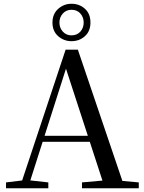

<svg xmlns="http://www.w3.org/2000/svg" viewBox="-20 -1001 766 1021"><path d="M360 -782Q320 -782 289.5 -808.5Q259 -835 259 -881Q259 -927 289.5 -954Q320 -981 360 -981Q402 -981 431.5 -954.5Q461 -928 461 -881Q461 -835 431.5 -808.5Q402 -782 360 -782ZM360 -813Q390 -813 407.5 -833Q425 -853 425 -881Q425 -909 407.5 -929Q390 -949 360 -949Q332 -949 314 -929Q296 -909 296 -881Q296 -853 314 -833Q332 -813 360 -813ZM12 0V-31L111 -43H129L237 -31V0ZM84 0 329 -737H394L644 0H538L320 -669H341L337 -655L128 0ZM193 -247 197 -279H505L510 -247ZM416 0V-31L550 -43H586L718 -31V0Z"/></svg>

Font: Noto Serif TC ExtraLight Medium
Style: Regular
Weight: 500
Version: Version 2.002-H1;hotconv 1.1.0;makeotfexe 2.6.0